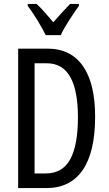

<svg xmlns="http://www.w3.org/2000/svg" viewBox="-20 -963 556 983"><path d="M467 -366Q467 -185 403.5 -92.5Q340 0 217 0H73V-714H223Q342 -714 404.5 -625Q467 -536 467 -366ZM379 -362Q379 -639 220 -639H157V-75H214Q300 -75 339.5 -147.5Q379 -220 379 -362ZM214 -783Q198 -816 173 -857Q148 -898 122 -933V-943H167Q186 -926 208.5 -900.5Q231 -875 253 -849Q279 -879 296.5 -898Q314 -917 339 -943H384V-933Q362 -902 334.5 -860Q307 -818 291 -783Z"/></svg>

Font: Noto Sans Ethiopic ExtraCondensed
Style: Regular
Weight: 400
Width: 2
Designer: Monotype Design Team
Foundry: Monotype Imaging Inc.
Version: Version 2.102; ttfautohint (v1.8.4.7-5d5b)